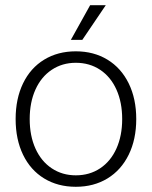

<svg xmlns="http://www.w3.org/2000/svg" viewBox="-20 -707 583 737"><path d="M40 -250Q40 -328 68.5 -387Q97 -446 149.5 -478Q202 -510 271 -510Q340 -510 392.5 -478Q445 -446 474 -387Q503 -328 503 -250Q503 -172 474 -113Q445 -54 392.5 -22Q340 10 271 10Q202 10 149.5 -22Q97 -54 68.5 -113Q40 -172 40 -250ZM449 -250Q449 -314 427 -363Q405 -412 364.5 -439Q324 -466 271 -466Q219 -466 178.5 -439Q138 -412 116 -363Q94 -314 94 -250Q94 -186 116 -137Q138 -88 178.5 -61Q219 -34 271 -34Q324 -34 364.5 -61Q405 -88 427 -137Q449 -186 449 -250ZM326 -687H386L296 -554H252Z"/></svg>

Font: Sarabun ExtraLight
Style: Regular
Weight: 275
Designer: Suppakit Chalermlarp | Katatrad Co.,Ltd.
Foundry: Cadson Demak Co.,Ltd.
Version: Version 1.000; ttfautohint (v1.6)